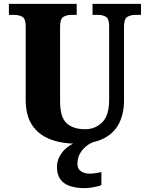

<svg xmlns="http://www.w3.org/2000/svg" viewBox="-20 -734 750 994"><path d="M378 10Q300 10 240 -13Q180 -36 146.5 -86Q113 -136 113 -218V-599Q113 -637 95.5 -647Q78 -657 54 -657H26V-714H377V-657H349Q325 -657 308 -646.5Q291 -636 291 -595V-210Q291 -127 325 -96Q359 -65 421 -65Q473 -65 509 -100.5Q545 -136 545 -216V-599Q545 -637 528.5 -647Q512 -657 487 -657H459V-714H710V-657H681Q656 -657 639 -646.5Q622 -636 622 -595V-214Q622 -147 597 -96.5Q572 -46 518.5 -18Q465 10 378 10ZM421 240Q348 240 311.5 213.5Q275 187 275 130Q275 99 290.5 72Q306 45 331.5 26Q357 7 385 0H468Q448 6 428 21.5Q408 37 394.5 60Q381 83 381 115Q381 141 399.5 153Q418 165 446 165Q458 165 473 162.5Q488 160 505 157V224Q490 231 462.5 235.5Q435 240 421 240Z"/></svg>

Font: Noto Serif Armenian SemiCondensed ExtraBold
Style: Regular
Weight: 800
Width: 4
Designer: Monotype Design Team
Foundry: Monotype Imaging Inc.
Version: Version 2.008; ttfautohint (v1.8.4.7-5d5b)